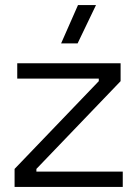

<svg xmlns="http://www.w3.org/2000/svg" viewBox="-20 -737 538 757"><path d="M37.5 0H464V-60.5H123.5V-71L455.5 -417V-487.5H48V-427H369.5V-417L37.5 -71ZM287.5 -717 221 -566H286L358.5 -717Z"/></svg>

Font: MCL Standard Light
Style: Regular
Weight: 300
Designer: Květoslav Bartoš
Foundry: Florian Karsten
Version: Version 1.001;Glyphs 3.2.3 (3260)